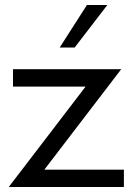

<svg xmlns="http://www.w3.org/2000/svg" viewBox="-20 -751 536 771"><path d="M323.7 -403.3H32.2V-473.1H466.8L158.2 -69.8H477.5V0H15.1ZM329.1 -731H411.1L279.8 -560.1H219.7Z"/></svg>

Font: Glacial Indifference
Style: Regular
Weight: 400
Designer: Alfredo Marco Pradil
Foundry: Alfredo Marco Pradil
Version: Version 1.312